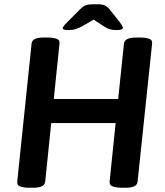

<svg xmlns="http://www.w3.org/2000/svg" viewBox="-20 -878 773 900"><path d="M301 -737Q285 -737 279.5 -739.5Q274 -742 274 -746Q274 -753 296 -775L356 -835Q370 -849 382.5 -853.5Q395 -858 416 -858H437Q459 -858 470.5 -853Q482 -848 493 -835L540 -776Q556 -755 556 -748Q556 -737 527 -737Q507 -737 494.5 -741Q482 -745 471 -752L419 -786L362 -753Q348 -746 334.5 -741.5Q321 -737 301 -737ZM110 2Q94 2 76 -3.5Q58 -9 61 -29L128 -673Q130 -702 183 -702H209Q225 -702 243 -697Q261 -692 259 -674L232 -414H534L561 -673Q564 -702 617 -702H643Q659 -702 677 -697Q695 -692 693 -674L625 -27Q623 2 570 2H544Q528 2 510 -3.5Q492 -9 494 -29L522 -301H220L192 -27Q189 2 136 2Z"/></svg>

Font: Asap SemiBold
Style: Italic
Weight: 600
Italic angle: -6°
Designer: Pablo Cosgaya
Foundry: Omnibus-Type
Version: Version 3.001; ttfautohint (v1.8.3)